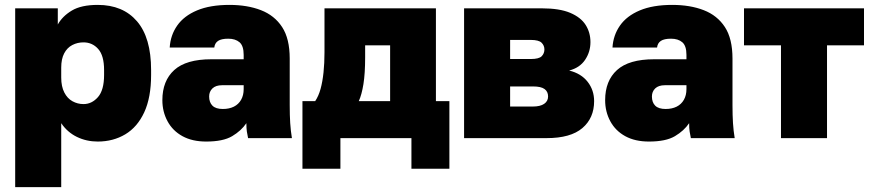

<svg xmlns="http://www.w3.org/2000/svg" viewBox="-20 -564 3568 784"><path d="M42 200V-530H216V-464Q235 -498 273.5 -521Q312 -544 379 -544Q482 -544 539.5 -477Q597 -410 597 -278V-258Q597 -166 569 -105.5Q541 -45 491.5 -15.5Q442 14 379 14Q333 14 294 -5Q255 -24 230 -61V200ZM321 -139Q355 -139 380 -167.5Q405 -196 405 -258V-278Q405 -337 381 -364Q357 -391 321 -391Q296 -391 275 -380Q254 -369 242 -346Q230 -323 230 -288V-247Q230 -211 242.5 -186.5Q255 -162 276 -150.5Q297 -139 321 -139Z M822 14Q765 14 725 -8Q685 -30 664 -69Q643 -108 643 -155Q643 -234 691.5 -278Q740 -322 843 -322H975V-340Q975 -377 958 -391.5Q941 -406 912 -406Q884 -406 870.5 -397Q857 -388 855 -370H673Q676 -420 703.5 -459.5Q731 -499 784.5 -521.5Q838 -544 917 -544Q990 -544 1045.5 -522.5Q1101 -501 1132 -453.5Q1163 -406 1163 -325V-135Q1163 -93 1165 -61.5Q1167 -30 1172 0H993Q990 -14 988 -27Q986 -40 986 -61Q965 -30 928 -8Q891 14 822 14ZM890 -119Q916 -119 935 -128.5Q954 -138 964.5 -156.5Q975 -175 975 -200V-216H887Q861 -216 847.5 -203Q834 -190 834 -170Q834 -146 847.5 -132.5Q861 -119 890 -119Z M1215 125V-151H1267Q1281 -172 1289 -201Q1297 -230 1301 -268Q1305 -306 1305 -350V-530H1760V-151H1815V125H1660V0H1370V125ZM1445 -151H1573V-379H1471V-330Q1471 -264 1464 -220.5Q1457 -177 1445 -151Z M1875 0V-530H2192Q2265 -530 2308.5 -511.5Q2352 -493 2371.5 -462Q2391 -431 2391 -392Q2391 -352 2369 -319.5Q2347 -287 2304 -276Q2353 -264 2379.5 -230Q2406 -196 2406 -151Q2406 -82 2358 -41Q2310 0 2212 0ZM2063 -129H2156Q2186 -129 2202 -140Q2218 -151 2218 -170Q2218 -190 2203.5 -200.5Q2189 -211 2157 -211H2063ZM2063 -323H2147Q2181 -323 2192 -334.5Q2203 -346 2203 -362Q2203 -378 2191.5 -389.5Q2180 -401 2147 -401H2063Z M2630 14Q2573 14 2533 -8Q2493 -30 2472 -69Q2451 -108 2451 -155Q2451 -234 2499.5 -278Q2548 -322 2651 -322H2783V-340Q2783 -377 2766 -391.5Q2749 -406 2720 -406Q2692 -406 2678.5 -397Q2665 -388 2663 -370H2481Q2484 -420 2511.5 -459.5Q2539 -499 2592.5 -521.5Q2646 -544 2725 -544Q2798 -544 2853.5 -522.5Q2909 -501 2940 -453.5Q2971 -406 2971 -325V-135Q2971 -93 2973 -61.5Q2975 -30 2980 0H2801Q2798 -14 2796 -27Q2794 -40 2794 -61Q2773 -30 2736 -8Q2699 14 2630 14ZM2698 -119Q2724 -119 2743 -128.5Q2762 -138 2772.5 -156.5Q2783 -175 2783 -200V-216H2695Q2669 -216 2655.5 -203Q2642 -190 2642 -170Q2642 -146 2655.5 -132.5Q2669 -119 2698 -119Z M3169 0V-379H3018V-530H3508V-379H3357V0Z"/></svg>

Font: Golos Text ExtraBold
Style: Regular
Weight: 800
Designer: A.Korolkova, Vitaly Kuzmin
Foundry: ParaType Ltd
Version: Version 2.004